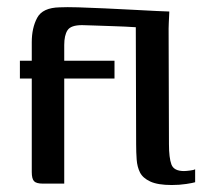

<svg xmlns="http://www.w3.org/2000/svg" viewBox="-20 -526 611 550"><path d="M37 -352H71V-405Q71 -446 86.5 -475Q102 -504 151 -505Q170 -506 204.5 -505Q239 -504 280.5 -502Q322 -500 361 -498Q400 -496 428.5 -494.5Q457 -493 465 -493Q465 -491 464.5 -481.5Q464 -472 463.5 -460.5Q463 -449 463 -444L464 -113Q464 -74 471 -55Q478 -36 507 -36Q513 -36 524.5 -37.5Q536 -39 539 -41V-4Q533 -2 513.5 1Q494 4 472 4Q432 4 410.5 -6Q389 -16 381 -32Q373 -48 371.5 -69Q370 -90 370 -112L369 -448Q339 -450 306 -451Q273 -452 248 -453Q223 -454 215 -454Q183 -454 173.5 -439.5Q164 -425 164 -397V-352H308V-301H164V0H103Q84 0 77.5 -7Q71 -14 71 -33V-301H37Z"/></svg>

Font: Genos Medium
Style: Regular
Weight: 500
Designer: Robert E. Leuschke
Foundry: Robert E. Leuschke
Version: Version 1.010; ttfautohint (v1.8.3)